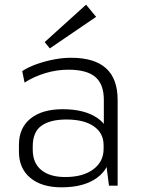

<svg xmlns="http://www.w3.org/2000/svg" viewBox="-20 -794 605 821"><path d="M424 -172V-367Q424 -434 387.5 -465Q351 -496 272 -496Q223 -496 174.5 -481.5Q126 -467 85 -441L75 -490Q101 -507 136 -519.5Q171 -532 209.5 -539.5Q248 -547 284 -547Q384 -547 433.5 -502Q483 -457 483 -367V0H446ZM243 7Q158 7 109.5 -33.5Q61 -74 61 -145V-175Q61 -247 110.5 -287Q160 -327 248 -327Q342 -327 397 -289Q452 -251 452 -180V-148Q452 -76 396 -34.5Q340 7 243 7ZM259 -37Q335 -37 379 -70Q423 -103 423 -157V-173Q423 -225 381 -254Q339 -283 264 -283Q195 -283 157.5 -256.5Q120 -230 120 -168V-154Q120 -97 156.5 -67Q193 -37 259 -37ZM391 -722 193 -587 171 -614 348 -774Z"/></svg>

Font: Pathway Extreme 28pt ExtraLight
Style: Regular
Weight: 250
Designer: Eduardo Rodriguez Tunni
Foundry: Eduardo Rodriguez Tunni
Version: Version 1.001;gftools[0.9.26]